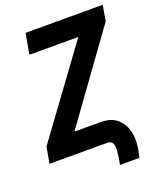

<svg xmlns="http://www.w3.org/2000/svg" viewBox="-167 -808 872 1040"><g transform="rotate(-20 268.5 -287.5)"><path d="M535.6 -621.1 87.4 0H-14.2L2 -92.8L454.1 -710.9H551.3ZM504.4 -710.9 483.9 -592.3H85.4L106.4 -710.9ZM454.1 136.2H342.3Q344.2 125.5 346.4 114.7Q348.6 104 350.1 93.3Q351.6 78.1 354 57.4Q356.4 36.6 350.6 19.8Q344.7 2.9 323.2 0H22.5L43 -118.2L329.1 -117.7Q381.8 -116.2 413.8 -91.1Q445.8 -65.9 459 -25.4Q472.2 15.1 467.8 64Q466.3 82 462.6 100.3Q459 118.7 454.1 136.2Z"/></g></svg>

Font: Roboto Condensed
Style: Bold Italic
Weight: 700
Italic angle: -12°
Designer: Christian Robertson
Foundry: Google
Version: Version 3.0